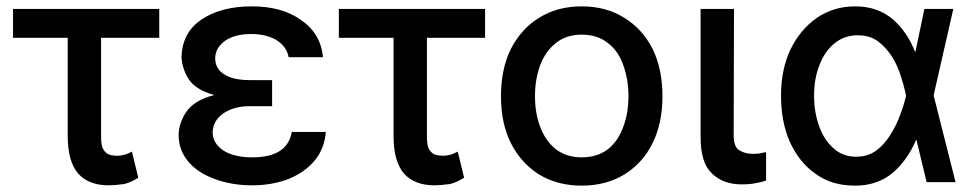

<svg xmlns="http://www.w3.org/2000/svg" viewBox="-20 -573 3073 604"><path d="M298 -454V-143Q298 -114 305 -103Q313 -90 325 -86Q337 -83 349 -83Q359 -83 375 -87Q383 -90 395 -96L415 -14Q392 1 370 6Q340 10 322 10Q259 10 226 -27Q193 -65 193 -146V-454H21V-545H481V-454Z M682 -216Q649 -192 649 -156Q649 -123 682 -100Q716 -78 774 -78Q829 -78 860 -98Q891 -118 898 -158H1005Q1001 -106 970 -68Q939 -31 888 -10Q836 10 773 10Q709 10 655 -10Q601 -30 572 -65Q542 -101 542 -148Q542 -185 566 -221Q591 -258 654 -274Q594 -291 573 -325Q553 -357 551 -393Q553 -470 613 -511Q675 -553 772 -553Q868 -553 927 -510Q989 -468 996 -393H888Q882 -426 851 -446Q819 -466 770 -466Q718 -466 687 -444Q657 -422 657 -389Q657 -358 684 -340Q712 -321 766 -321H836V-285V-239H766Q716 -239 682 -216Z M1323 -454V-143Q1323 -114 1330 -103Q1338 -90 1350 -86Q1362 -83 1374 -83Q1384 -83 1400 -87Q1408 -90 1420 -96L1440 -14Q1417 1 1395 6Q1365 10 1347 10Q1284 10 1251 -27Q1218 -65 1218 -146V-454H1046V-545H1506V-454Z M1676 -24Q1619 -60 1587 -123Q1556 -185 1556 -270Q1556 -356 1587 -419Q1621 -484 1676 -517Q1733 -553 1810 -553Q1887 -553 1944 -517Q2001 -482 2033 -419Q2064 -356 2064 -270Q2064 -185 2033 -123Q2003 -61 1944 -24Q1886 11 1810 11Q1734 11 1676 -24ZM1893 -104Q1926 -131 1941 -175Q1957 -217 1957 -271Q1957 -323 1941 -367Q1926 -412 1893 -437Q1860 -464 1810 -464Q1761 -464 1728 -437Q1696 -412 1679 -367Q1663 -323 1663 -271Q1663 -217 1679 -175Q1695 -131 1728 -104Q1762 -78 1810 -78Q1859 -78 1893 -104Z M2306 -100Q2324 -89 2349 -89Q2365 -89 2373 -91Q2377 -92 2381.5 -93Q2386 -94 2390 -94V-5Q2376 0 2358 3Q2341 7 2313 7Q2255 7 2220 -27Q2184 -60 2184 -141V-545H2289L2288 -147Q2288 -111 2306 -100Z M2546 -26Q2495 -61 2465 -126Q2437 -189 2437 -273Q2437 -355 2467 -418Q2497 -480 2550 -517Q2603 -553 2670 -553Q2740 -553 2788 -513Q2834 -473 2858 -411H2860L2888 -545H2979L2917 -273L2986 0H2895L2863 -133H2862Q2834 -68 2788 -29Q2740 11 2670 11Q2596 11 2546 -26ZM2814 -333Q2803 -368 2786 -395Q2768 -423 2742 -443Q2716 -462 2678 -462Q2637 -462 2607 -438Q2576 -414 2559 -371Q2541 -328 2541 -272Q2541 -218 2558 -173Q2574 -130 2604 -105Q2632 -80 2673 -80Q2710 -80 2736 -99Q2762 -118 2781 -149Q2799 -177 2812 -212Q2824 -244 2830 -271V-273V-274Q2824 -303 2814 -333Z"/></svg>

Font: Sinter Medium
Style: Regular
Weight: 500
Foundry: Adobe & rsms
Version: Version 1.000